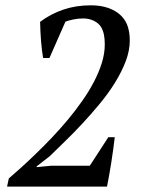

<svg xmlns="http://www.w3.org/2000/svg" viewBox="-20 -693 540 713"><path d="M163.6 -477.5H140.1Q137.7 -491.2 135.7 -507.8Q133.8 -524.4 132.3 -542Q130.9 -559.6 130.1 -577.4Q129.4 -595.2 128.9 -611.8Q167.5 -641.1 214.8 -657.2Q262.2 -673.3 316.9 -673.3Q356.4 -673.3 385.7 -662.1Q415 -650.9 432.6 -631.8Q448.7 -614.3 455.3 -592Q461.9 -569.8 461.9 -542.5Q461.9 -504.9 446.8 -465.3Q431.6 -425.8 407 -386Q382.3 -346.2 350.6 -307.9Q318.8 -269.5 285.9 -234.1Q252.9 -198.7 221.2 -168Q189.5 -137.2 164.6 -112.8L116.7 -75.7L115.7 -72.3L170.4 -77.6H313.5L382.3 -183.6H406.2Q403.8 -163.1 400.4 -138.2Q397 -113.3 393.1 -88.4Q389.2 -63.5 385 -40.3Q380.9 -17.1 377.4 0H6.3L12.7 -30.3Q32.7 -47.4 58.6 -70.8Q84.5 -94.2 113.3 -122.1Q142.1 -149.9 172.4 -181.6Q202.6 -213.4 231 -247.3Q259.3 -281.2 284.4 -316.9Q309.6 -352.5 328.4 -388.4Q347.2 -424.3 358.2 -459.5Q369.1 -494.6 369.1 -527.8Q369.1 -548.3 366 -564Q362.8 -579.6 355.5 -592.3Q347.2 -606.4 329.1 -615.5Q311 -624.5 289.1 -624.5Q269.5 -624.5 251.7 -620.6Q233.9 -616.7 223.1 -612.8Z"/></svg>

Font: PT Astra Serif
Style: Italic
Weight: 400
Italic angle: -16°
Designer: A.Korolkova, I. Chaeva
Foundry: ParaType Ltd
Version: Version 1.001